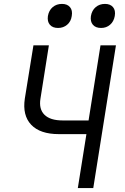

<svg xmlns="http://www.w3.org/2000/svg" viewBox="-20 -962 640 982"><path d="M378 0 422 -276H281Q185 -276 139.5 -324Q94 -372 107 -458L151 -730H230L187 -458Q178 -404 207.5 -375Q237 -346 300 -346H433L494 -730H573L457 0ZM497 -819Q469 -819 455 -835.5Q441 -852 445 -880Q450 -909 469.5 -925.5Q489 -942 517 -942Q544 -942 558 -925.5Q572 -909 567 -880Q562 -852 543 -835.5Q524 -819 497 -819ZM277 -819Q249 -819 235 -835.5Q221 -852 225 -880Q230 -909 249.5 -925.5Q269 -942 297 -942Q324 -942 338 -925.5Q352 -909 347 -880Q343 -852 323.5 -835.5Q304 -819 277 -819Z"/></svg>

Font: JetBrains Mono NL Light
Style: Italic
Weight: 300
Italic angle: -9°
Designer: Philipp Nurullin, Konstantin Bulenkov
Foundry: JetBrains
Version: Version 2.304; ttfautohint (v1.8.4.7-5d5b)